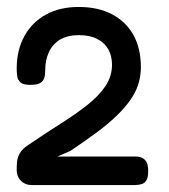

<svg xmlns="http://www.w3.org/2000/svg" viewBox="-20 -726 487 552"><path d="M71 -194Q59 -194 49 -199.5Q39 -205 33.5 -215Q28 -225 28 -237Q28 -249 29 -261Q30 -273 37 -285.5Q44 -298 61 -309Q111 -343 154.5 -370.5Q198 -398 231.5 -424.5Q265 -451 283.5 -479Q302 -507 302 -540Q302 -565 291.5 -584Q281 -603 259.5 -614Q238 -625 207 -625Q174 -625 152.5 -612Q131 -599 120.5 -576Q110 -553 110 -524Q110 -510 107 -501Q104 -492 95 -487Q86 -482 67 -482Q47 -482 39 -489Q31 -496 29.5 -507Q28 -518 28 -528Q28 -582 50 -622Q72 -662 112 -684Q152 -706 206 -706Q262 -706 302 -685Q342 -664 363.5 -625.5Q385 -587 385 -533Q385 -507 377.5 -483.5Q370 -460 354 -437.5Q338 -415 314 -392Q290 -369 257 -344.5Q224 -320 182 -292L145 -276H369Q380 -276 388 -272.5Q396 -269 401 -260.5Q406 -252 406 -234Q406 -217 401.5 -208.5Q397 -200 388 -197Q379 -194 368 -194Z"/></svg>

Font: Fredoka Light
Style: Regular
Weight: 400
Version: Version 2.001